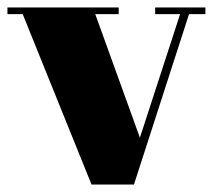

<svg xmlns="http://www.w3.org/2000/svg" viewBox="-20 -496 572 516"><path d="M41 -458C41 -458 226 0 226 0C226 0 340 0 340 0C340 0 488 -458 488 -458C488 -458 532 -458 532 -458C532 -458 532 -476 532 -476C532 -476 397 -476 397 -476C397 -476 397 -458 397 -458C397 -458 464 -458 464 -458C464 -458 356 -126 356 -126C356 -126 236 -458 236 -458C236 -458 299 -458 299 -458C299 -458 299 -476 299 -476C299 -476 0 -476 0 -476C0 -476 0 -458 0 -458C0 -458 41 -458 41 -458Z"/></svg>

Font: Abril Fatface Utterance
Style: Regular
Weight: 500
Designer: Veronika Burian, Jos Scaglione
Foundry: TypeTogether
Version: ""